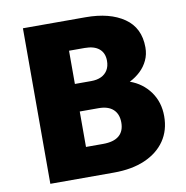

<svg xmlns="http://www.w3.org/2000/svg" viewBox="-79 -776 824 851"><g transform="rotate(-10 333.0 -350.0)"><path d="M79.5 0V-700H361Q470 -700 534.8 -655.2Q599.5 -610.5 599.5 -522.5Q599.5 -491 587.2 -464.8Q575 -438.5 553.5 -418.2Q532 -398 505 -384.5Q561 -364.5 594.8 -317.8Q628.5 -271 628.5 -208Q628.5 -144 596.5 -97.5Q564.5 -51 505.8 -25.5Q447 0 365.5 0ZM263.5 -133.5H340.5Q388.5 -133.5 412.5 -153.8Q436.5 -174 436.5 -213Q436.5 -251 414 -272Q391.5 -293 348 -293H263.5ZM263.5 -417H337Q363.5 -417 382.2 -426Q401 -435 411.2 -452Q421.5 -469 421.5 -493.5Q421.5 -528.5 399 -547.5Q376.5 -566.5 334 -566.5H263.5Z"/></g></svg>

Font: Geologica Thin Roman ExtraBold
Style: Regular
Weight: 800
Version: Version 1.010;gftools[0.9.28]